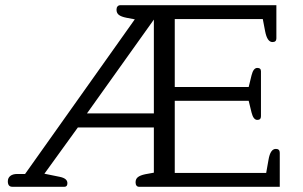

<svg xmlns="http://www.w3.org/2000/svg" viewBox="-20 -715 1161 735"><path d="M10 -21Q10 -34 19.5 -41.5Q29 -49 46 -49H76L496 -641L464 -647Q444 -651 435 -658Q426 -665 426 -678Q426 -686 430 -690.5Q434 -695 440 -695H1038V-568Q1038 -554 1023 -554Q1003 -554 995 -595L986 -642H649V-382H932L943 -427Q950 -455 965 -455Q979 -455 979 -442V-270Q979 -256 965 -256Q950 -256 943 -284L932 -329H649V-53H999L1008 -104Q1015 -145 1036 -145Q1051 -145 1051 -130V0H512Q506 0 502.5 -4.5Q499 -9 499 -17Q499 -30 508 -37Q517 -44 536 -48L569 -54V-227H278L150 -50L209 -38Q238 -32 238 -14Q238 0 227 0H27Q10 0 10 -21ZM569 -281V-640L313 -281Z"/></svg>

Font: Maitree
Style: Regular
Weight: 400
Designer: CadsonDemak Team
Foundry: CadsonDemak
Version: Version 1.001